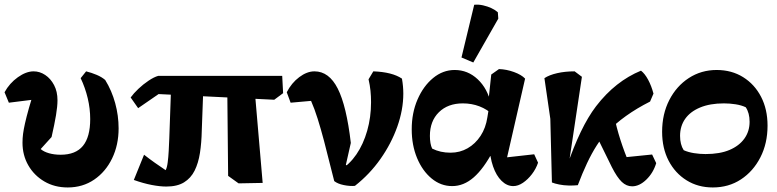

<svg xmlns="http://www.w3.org/2000/svg" viewBox="-20 -805 3421 845"><path d="M278 20Q220 20 175 -6.5Q130 -33 104.5 -77.5Q79 -122 79 -177Q79 -197 81.5 -216Q84 -235 90 -262Q96 -289 107.5 -330Q119 -371 138 -433L147 -369L19 -353L0 -399Q22 -439 58.5 -465Q95 -491 128 -491Q155 -491 179 -475Q203 -459 218 -430.5Q233 -402 233 -364Q233 -337 226.5 -298Q220 -259 207 -202L159 -149Q173 -137 196 -130.5Q219 -124 247 -124Q313 -124 345 -163Q377 -202 377 -281Q377 -327 366 -373Q355 -419 335 -461L359 -491Q383 -485 405.5 -475.5Q428 -466 443 -453Q472 -406 487 -351Q502 -296 502 -240Q502 -167 473.5 -108Q445 -49 394.5 -14.5Q344 20 278 20Z M588 -329 555 -376Q568 -394 589 -414Q610 -434 634 -450Q658 -466 676 -471H1222L1226 -395L1187 -366L678 -391ZM712 16Q684 16 647.5 9Q611 2 569 -13L614 -124Q637 -106 661 -89Q685 -72 709 -56Q715 -67 718 -90Q721 -113 722.5 -141Q724 -169 725 -195L734 -450L876 -448L868 -230Q867 -177 860 -132Q853 -87 836.5 -54Q820 -21 790 -2.5Q760 16 712 16ZM1030 2 984 -31 980 -439 1098 -442 1136 0Z M1542 13Q1520 15 1493 9.5Q1466 4 1451 -8L1406 -185Q1392 -238 1378 -282.5Q1364 -327 1349 -361L1259 -353L1242 -399Q1263 -440 1297 -465.5Q1331 -491 1364 -491Q1428 -491 1466.5 -415Q1505 -339 1524 -176L1493 -39L1477 -57Q1518 -81 1548.5 -125.5Q1579 -170 1596 -229.5Q1613 -289 1613 -355Q1613 -382 1610.5 -406Q1608 -430 1602 -456L1623 -491Q1706 -488 1749 -459Q1752 -442 1753.5 -425.5Q1755 -409 1755 -393Q1755 -322 1728.5 -247.5Q1702 -173 1654.5 -105.5Q1607 -38 1542 13ZM1474 -20 1455 -55 1480 -91 1539 -60Z M1970 14Q1920 14 1879.5 -19.5Q1839 -53 1815.5 -109.5Q1792 -166 1792 -236Q1792 -308 1817.5 -367Q1843 -426 1886 -461.5Q1929 -497 1981 -497Q2039 -497 2082.5 -456Q2126 -415 2141 -347L2150 -299Q2124 -324 2090 -337Q2056 -350 2017 -350Q1951 -350 1911.5 -311Q1872 -272 1872 -207Q1872 -190 1874.5 -175.5Q1877 -161 1882 -151Q1900 -142 1920 -137.5Q1940 -133 1963 -133Q2004 -133 2038 -152.5Q2072 -172 2095 -207Q2118 -242 2125 -289L2132 -332L2129 -355L2142 -477L2176 -501Q2209 -500 2242 -488Q2275 -476 2291 -459L2204 -79L2188 -110L2331 -126L2348 -89Q2339 -62 2321 -38.5Q2303 -15 2281.5 -0.5Q2260 14 2239 14Q2211 14 2187.5 -9Q2164 -32 2150 -72.5Q2136 -113 2134 -164L2167 -118H2101L2150 -141Q2109 -63 2065 -24.5Q2021 14 1970 14ZM2063 -530 2011 -552 2067 -784Q2086 -786 2106 -781.5Q2126 -777 2143 -769Q2160 -761 2171 -751L2173 -723Z M2523 10Q2505 12 2483 11.5Q2461 11 2441 7Q2421 3 2409 -2L2402 -282L2376 -461Q2397 -475 2432 -483Q2467 -491 2509 -491L2541 -467L2479 -54L2472 -65Q2504 -158 2536 -224.5Q2568 -291 2603 -337Q2646 -393 2695.5 -432Q2745 -471 2801 -494Q2818 -481 2832.5 -454Q2847 -427 2856 -393L2841 -358Q2724 -299 2651 -222Q2628 -199 2606 -164.5Q2584 -130 2563.5 -86.5Q2543 -43 2523 10ZM2762 15Q2737 15 2716.5 -4.5Q2696 -24 2673 -69L2593 -232L2683 -295Q2693 -244 2710.5 -189.5Q2728 -135 2750 -84L2702 -110L2850 -125L2868 -87Q2855 -44 2824.5 -14.5Q2794 15 2762 15Z M3117 20Q3052 20 3001.5 -11.5Q2951 -43 2922.5 -98Q2894 -153 2894 -225Q2894 -303 2925.5 -364.5Q2957 -426 3011.5 -461.5Q3066 -497 3134 -497Q3200 -497 3250.5 -465.5Q3301 -434 3329.5 -379Q3358 -324 3358 -252Q3358 -174 3326.5 -112.5Q3295 -51 3241 -15.5Q3187 20 3117 20ZM3085 -127Q3148 -127 3190.5 -145Q3233 -163 3256 -195Q3279 -227 3279 -269Q3279 -308 3262 -333Q3243 -342 3217.5 -346Q3192 -350 3166 -350Q3105 -350 3061.5 -332Q3018 -314 2995.5 -282Q2973 -250 2973 -207Q2973 -169 2989 -144Q3009 -135 3034.5 -131Q3060 -127 3085 -127Z"/></svg>

Font: Eczar SemiBold
Style: Regular
Weight: 600
Designer: Vaibhav Singh
Foundry: Rosetta Type Foundry
Version: Version 2.000